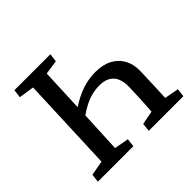

<svg xmlns="http://www.w3.org/2000/svg" viewBox="-166 -897 1091 1091"><g transform="rotate(-45 380.0 -351.5)"><path d="M261 -381Q317 -417 367.5 -434Q418 -451 473 -451Q533 -451 574.5 -429Q616 -407 638 -366.5Q660 -326 658 -269Q657 -233 655.5 -199Q654 -165 653 -132Q652 -99 650 -66L736 -50L730 0H452L457 -50L540 -66Q543 -112 545.5 -157.5Q548 -203 549 -248Q552 -315 523 -348Q494 -381 436 -381Q391 -381 349.5 -366Q308 -351 259 -317L247 -66L334 -50L328 0H43L49 -50L138 -66L161 -639L69 -653L75 -703H364L358 -653L272 -640Z"/></g></svg>

Font: Literata 18pt Medium
Style: Italic
Weight: 500
Italic angle: -2°
Designer: Latin by Veronika Burian and Jose Scaglione. Greek by Irene Vlachou. Cyrillic by Vera Evstafieva
Foundry: TypeTogether
Version: Version 3.103;gftools[0.9.29]